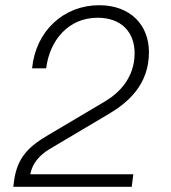

<svg xmlns="http://www.w3.org/2000/svg" viewBox="-20 -716 655 736"><path d="M34 -23 31 0H485L491 -48H96C104 -91 134 -123 169 -144L400 -281C470 -323 551 -391 551 -516C551 -619 481 -696 360 -696C225 -696 117 -598 103 -454H157C170 -561 242 -648 354 -648C446 -648 496 -592 496 -512C496 -419 438 -360 382 -327L161 -196C87 -152 46 -110 34 -23Z"/></svg>

Font: Chivo Light
Style: Italic
Weight: 300
Italic angle: -8°
Designer: Hector Gatti
Foundry: Omnibus-Type
Version: Version 1.003;PS 001.003;hotconv 1.0.70;makeotf.lib2.5.58329